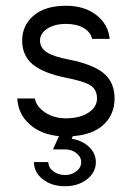

<svg xmlns="http://www.w3.org/2000/svg" viewBox="-20 -467 458 667"><path d="M233 6 229 15Q266 21 289.5 43.5Q313 66 313 96Q313 132 282 156Q251 180 206 180Q160 180 129 156Q98 132 98 96H148Q148 115 165 128Q182 141 206 141Q229 141 245.5 128Q262 115 262 96Q262 78 245.5 65Q229 52 206 52H164L185 6Q122 0 82.5 -35.5Q43 -71 40 -125H101Q106 -97 136.5 -76.5Q167 -56 209 -56Q257 -56 287 -75.5Q317 -95 317 -125Q317 -156 294 -170.5Q271 -185 209 -197Q130 -213 93.5 -243.5Q57 -274 57 -326Q57 -379 97 -413Q137 -447 209 -447Q273 -447 314.5 -415Q356 -383 361 -332H300Q295 -355 271 -369.5Q247 -384 209 -384Q170 -384 144.5 -367.5Q119 -351 119 -326Q119 -301 142.5 -285.5Q166 -270 220 -260Q305 -243 341.5 -211.5Q378 -180 378 -125Q378 -70 340.5 -34.5Q303 1 233 6Z"/></svg>

Font: Arcon
Style: Regular
Weight: 400
Designer: M. Zarth
Foundry: martin zarth - visuelle & digitale kommunikation
Version: Version 1.131;PS 001.131;hotconv 1.0.70;makeotf.lib2.5.58329